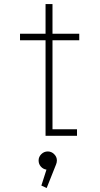

<svg xmlns="http://www.w3.org/2000/svg" viewBox="-20 -665 490 940"><path d="M237 -32H357V0H203V-468H78V-500H203V-645H237V-500H368V-468H237ZM258.5 120.5Q258.5 130.5 254.5 140L208.5 255.5L182.5 243.5L207.5 165.5Q191 163 180 150.5Q169 138 169 120.5Q169 103 182.2 89.8Q195.5 76.5 214 76.5Q232 76.5 245.2 89.8Q258.5 103 258.5 120.5Z"/></svg>

Font: League Mono Condensed Thin
Style: Regular
Weight: 100
Width: 1
Designer: Tyler Finck
Foundry: The League of Moveable Type / Tyler Finck
Version: Version 2.210